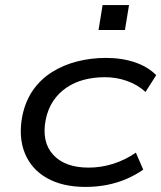

<svg xmlns="http://www.w3.org/2000/svg" viewBox="-20 -727 635 756"><path d="M317 9Q226 9 164.5 -26Q103 -61 77.5 -124.5Q52 -188 68 -271Q80 -329 110 -372Q140 -415 184.5 -443Q229 -471 283.5 -485Q338 -499 397 -499Q460 -499 511.5 -481.5Q563 -464 595 -431L553 -365Q521 -394 479.5 -408.5Q438 -423 393 -423Q349 -423 311 -413Q273 -403 242 -382Q211 -361 190 -330Q169 -299 160 -256Q143 -168 189.5 -117.5Q236 -67 329 -67Q378 -67 425.5 -82Q473 -97 515 -126L544 -59Q514 -38 478 -22.5Q442 -7 401.5 1Q361 9 317 9ZM368 -609 384 -707H488L472 -609Z"/></svg>

Font: Nunito Sans 10pt Expanded
Style: Italic
Weight: 400
Width: 7
Italic angle: -9°
Designer: Vernon Adams
Foundry: Vernon Adams
Version: Version 3.101;gftools[0.9.27]